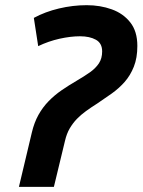

<svg xmlns="http://www.w3.org/2000/svg" viewBox="-20 -729 556 749"><path d="M53.8 0 104.2 -212Q113.5 -251.2 130.1 -281Q146.8 -310.8 169.8 -334.4Q192.8 -358 220.6 -377.1Q248.5 -396.2 279.8 -414.5Q308.2 -431 330.8 -446.9Q353.2 -462.8 365.9 -482Q378.5 -501.2 378.5 -528.5Q378.5 -560.5 354.1 -574Q329.8 -587.5 292 -587.5Q255.5 -587.5 212.2 -577.9Q169 -568.2 129 -549L112 -659.2Q155.8 -683 209.9 -695.9Q264 -708.8 318.2 -708.8Q371 -708.8 415.9 -692.6Q460.8 -676.5 488.2 -641.6Q515.8 -606.8 515.8 -549.8Q515.8 -503 502.1 -468.8Q488.5 -434.5 466 -409.1Q443.5 -383.8 415.5 -363.9Q387.5 -344 359.8 -325.5Q336 -310.5 315.8 -295.9Q295.5 -281.2 279.6 -264.8Q263.8 -248.2 251.9 -227.9Q240 -207.5 233.5 -179.5L190.2 0Z"/></svg>

Font: Ubuntu Sans
Style: Italic
Weight: 400
Italic angle: -13.5°
Designer: Dalton Maag Ltd
Foundry: Dalton Maag Ltd
Version: Version 1.006